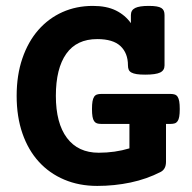

<svg xmlns="http://www.w3.org/2000/svg" viewBox="-20 -610 640 641"><path d="M317.9 -196.3Q309.6 -196.3 303.7 -198.2Q297.9 -200.2 294.2 -205.6Q290.5 -210.9 288.8 -220.7Q287.1 -230.5 287.1 -246.1Q287.1 -261.7 288.8 -271.5Q290.5 -281.2 294.2 -286.9Q297.9 -292.5 303.7 -294.4Q309.6 -296.4 317.9 -296.4H549.3Q557.6 -296.4 563.5 -294.4Q569.3 -292.5 573 -286.9Q576.7 -281.2 578.4 -271.5Q580.1 -261.7 580.1 -246.1Q580.1 -230.5 578.4 -220.7Q576.7 -210.9 573 -205.6Q569.3 -200.2 563.5 -198.2Q557.6 -196.3 549.3 -196.3H534.2V-69.8Q534.2 -45.4 516.6 -36.1Q470.2 -12.2 416 -0.7Q361.8 10.7 304.7 10.7Q244.1 10.7 194.6 -10.3Q145 -31.2 109.6 -70.1Q74.2 -108.9 54.9 -164.6Q35.6 -220.2 35.6 -290Q35.6 -359.4 54.7 -415Q73.7 -470.7 107.9 -509.8Q142.1 -548.8 188.5 -569.6Q234.9 -590.3 290 -590.3Q335.9 -590.3 366.9 -575Q397.9 -559.6 417 -532.7V-559.6Q417 -576.2 431.2 -583.3Q445.3 -590.3 476.6 -590.3Q492.2 -590.3 502.4 -588.6Q512.7 -586.9 518.6 -583.3Q524.4 -579.6 526.9 -573.7Q529.3 -567.9 529.3 -559.6V-391.6Q529.3 -375 514.6 -367.9Q500 -360.8 464.8 -360.8Q447.3 -360.8 436.3 -362.5Q425.3 -364.3 418.7 -367.9Q412.1 -371.6 409.7 -377.4Q407.2 -383.3 407.2 -391.6Q407.2 -432.6 382.3 -456.1Q357.4 -479.5 304.7 -479.5Q235.8 -479.5 201.2 -430.4Q166.5 -381.3 166.5 -290Q166.5 -198.7 203.6 -149.4Q240.7 -100.1 309.6 -100.1Q363.8 -100.1 412.1 -114.7V-196.3Z"/></svg>

Font: Courier Prime
Style: Bold
Weight: 700
Monospace: yes
Designer: Alan Dague-Greene
Foundry: Quote-Unquote Apps
Version: Version 1.202